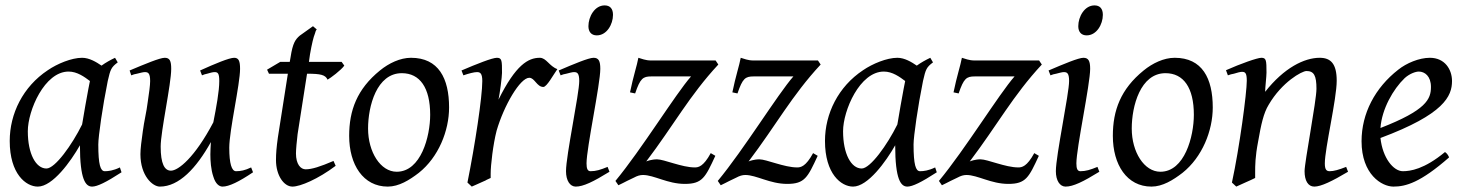

<svg xmlns="http://www.w3.org/2000/svg" viewBox="-20 -671 5424 711"><path d="M424 -51C399 -39 381 -37 368 -37C352 -37 344 -61 344 -136C344 -166 360 -277 379 -371C389 -415 392 -422 416 -440L406 -457C389 -449 371 -439 356 -428C337 -441 311 -457 284 -457C245 -457 192 -435 157 -411C65 -350 16 -250 16 -149C16 -27 76 20 120 20C175 20 242 -73 276 -133C276 -6 297 20 321 20C340 20 373 4 430 -33ZM284 -210C247 -135 184 -47 152 -47C113 -47 83 -101 83 -185C83 -262 145 -406 234 -406C266 -406 293 -386 313 -371C310 -356 305 -331 300 -302C299 -295 297 -287 296 -280L288 -233C287 -225 285 -217 284 -210Z M910 -51C887 -40 871 -37 854 -37C838 -37 829 -65 829 -124C829 -188 869 -359 869 -416C869 -445 864 -457 847 -457C829 -457 776 -435 721 -410L728 -392C735 -395 741 -397 747 -398C756 -401 769 -404 774 -404C786 -404 792 -401 792 -371C792 -333 781 -274 770 -218C701 -87 640 -39 613 -39C589 -39 575 -65 575 -128C575 -185 614 -359 614 -416C614 -445 609 -457 590 -457C572 -457 517 -434 460 -410L466 -392C473 -395 480 -397 487 -398C498 -401 511 -404 516 -404C528 -404 536 -401 536 -371C536 -355 532 -326 527 -293C526 -284 524 -275 523 -266L513 -212C512 -203 510 -194 509 -186C504 -151 500 -120 500 -100C500 -20 545 20 572 20C643 20 707 -48 761 -145C760 -128 759 -113 759 -99C759 -76 761 -43 770 -17C778 10 792 20 804 20C828 20 865 2 917 -33Z M1215 -75C1166 -54 1135 -44 1112 -44C1093 -44 1076 -63 1076 -103C1076 -117 1079 -149 1082 -174L1117 -398H1118C1167 -398 1185 -394 1193 -376C1204 -382 1243 -411 1255 -428L1245 -442H1124L1128 -470C1135 -510 1141 -534 1146 -546C1148 -554 1150 -559 1153 -562L1139 -574L1090 -539C1074 -525 1064 -512 1056 -459L1053 -442H1018L969 -413L976 -398H1046L1009 -162C1004 -126 1002 -103 1002 -78C1002 -22 1031 20 1063 20C1092 20 1158 -8 1223 -57Z M1643 -273C1643 -381 1604 -457 1502 -457C1462 -457 1420 -437 1387 -410C1302 -341 1273 -262 1273 -168C1273 -61 1325 20 1416 20C1457 20 1496 -4 1531 -31C1604 -89 1643 -187 1643 -273ZM1573 -246C1573 -166 1539 -35 1449 -35C1389 -35 1343 -108 1343 -195C1343 -278 1375 -400 1468 -400C1535 -400 1573 -346 1573 -246Z M2044 -415C2014 -426 2003 -457 1979 -457C1936 -457 1890 -431 1826 -302C1831 -325 1839 -387 1839 -401C1839 -446 1839 -457 1820 -457C1803 -457 1745 -434 1689 -410L1696 -392C1716 -399 1736 -404 1746 -404C1757 -404 1766 -401 1766 -371C1766 -312 1739 -134 1711 5L1727 20C1731 18 1736 16 1743 13L1772 0C1775 -1 1779 -3 1782 -5C1788 -8 1793 -10 1797 -12C1797 -17 1797 -23 1797 -28C1797 -59 1806 -137 1819 -187C1846 -280 1906 -383 1940 -383C1960 -383 1968 -349 1992 -349C2005 -349 2029 -394 2044 -415Z M2250 -616C2250 -639 2239 -651 2219 -651C2182 -651 2159 -609 2159 -574C2159 -553 2170 -540 2190 -540C2227 -540 2250 -581 2250 -616ZM2230 -53C2203 -42 2187 -37 2167 -37C2156 -37 2152 -46 2152 -66C2152 -123 2203 -359 2203 -416C2203 -445 2197 -457 2178 -457C2160 -457 2105 -434 2049 -410L2056 -392C2063 -395 2070 -397 2077 -398C2088 -401 2100 -404 2105 -404C2117 -404 2125 -401 2125 -371C2125 -324 2076 -95 2076 -37C2076 -2 2091 20 2112 20C2140 20 2177 2 2237 -35Z M2630 -447H2392C2369 -447 2356 -454 2344 -457C2339 -429 2325 -388 2313 -329L2332 -325C2351 -381 2361 -388 2392 -388H2539C2481 -322 2356 -118 2259 -1L2270 15C2282 9 2293 4 2302 -1L2327 -13C2340 -20 2350 -23 2361 -23C2402 -23 2452 10 2516 10C2581 10 2592 -14 2629 -94L2612 -104C2585 -54 2566 -51 2553 -51C2505 -51 2439 -81 2413 -81C2393 -81 2374 -74 2373 -73C2474 -206 2533 -317 2640 -432Z M3009 -447H2771C2748 -447 2735 -454 2723 -457C2718 -429 2704 -388 2692 -329L2711 -325C2730 -381 2740 -388 2771 -388H2918C2860 -322 2735 -118 2638 -1L2649 15C2661 9 2672 4 2681 -1L2706 -13C2719 -20 2729 -23 2740 -23C2781 -23 2831 10 2895 10C2960 10 2971 -14 3008 -94L2991 -104C2964 -54 2945 -51 2932 -51C2884 -51 2818 -81 2792 -81C2772 -81 2753 -74 2752 -73C2853 -206 2912 -317 3019 -432Z M3443 -51C3418 -39 3400 -37 3387 -37C3371 -37 3363 -61 3363 -136C3363 -166 3379 -277 3398 -371C3408 -415 3411 -422 3435 -440L3425 -457C3408 -449 3390 -439 3375 -428C3356 -441 3330 -457 3303 -457C3264 -457 3211 -435 3176 -411C3084 -350 3035 -250 3035 -149C3035 -27 3095 20 3139 20C3194 20 3261 -73 3295 -133C3295 -6 3316 20 3340 20C3359 20 3392 4 3449 -33ZM3303 -210C3266 -135 3203 -47 3171 -47C3132 -47 3102 -101 3102 -185C3102 -262 3164 -406 3253 -406C3285 -406 3312 -386 3332 -371C3329 -356 3324 -331 3319 -302C3318 -295 3316 -287 3315 -280L3307 -233C3306 -225 3304 -217 3303 -210Z M3828 -447H3590C3567 -447 3554 -454 3542 -457C3537 -429 3523 -388 3511 -329L3530 -325C3549 -381 3559 -388 3590 -388H3737C3679 -322 3554 -118 3457 -1L3468 15C3480 9 3491 4 3500 -1L3525 -13C3538 -20 3548 -23 3559 -23C3600 -23 3650 10 3714 10C3779 10 3790 -14 3827 -94L3810 -104C3783 -54 3764 -51 3751 -51C3703 -51 3637 -81 3611 -81C3591 -81 3572 -74 3571 -73C3672 -206 3731 -317 3838 -432Z M4064 -616C4064 -639 4053 -651 4033 -651C3996 -651 3973 -609 3973 -574C3973 -553 3984 -540 4004 -540C4041 -540 4064 -581 4064 -616ZM4044 -53C4017 -42 4001 -37 3981 -37C3970 -37 3966 -46 3966 -66C3966 -123 4017 -359 4017 -416C4017 -445 4011 -457 3992 -457C3974 -457 3919 -434 3863 -410L3870 -392C3877 -395 3884 -397 3891 -398C3902 -401 3914 -404 3919 -404C3931 -404 3939 -401 3939 -371C3939 -324 3890 -95 3890 -37C3890 -2 3905 20 3926 20C3954 20 3991 2 4051 -35Z M4471 -273C4471 -381 4432 -457 4330 -457C4290 -457 4248 -437 4215 -410C4130 -341 4101 -262 4101 -168C4101 -61 4153 20 4244 20C4285 20 4324 -4 4359 -31C4432 -89 4471 -187 4471 -273ZM4401 -246C4401 -166 4367 -35 4277 -35C4217 -35 4171 -108 4171 -195C4171 -278 4203 -400 4296 -400C4363 -400 4401 -346 4401 -246Z M4965 -53C4937 -42 4919 -37 4904 -37C4892 -37 4886 -43 4886 -66C4886 -121 4930 -304 4930 -372C4930 -435 4908 -457 4867 -457C4810 -457 4735 -420 4665 -331C4665 -348 4670 -387 4670 -402C4670 -448 4669 -457 4651 -457C4636 -457 4574 -435 4520 -411L4527 -392C4535 -395 4542 -397 4549 -398C4561 -402 4574 -405 4579 -405C4591 -405 4597 -401 4597 -372C4597 -327 4570 -124 4542 5L4558 20C4574 12 4611 -3 4628 -12C4628 -18 4628 -25 4628 -32C4628 -58 4628 -90 4639 -147C4650 -210 4659 -252 4678 -283C4727 -367 4801 -408 4818 -408C4846 -408 4855 -391 4855 -342C4855 -298 4811 -71 4811 -37C4811 -2 4824 20 4847 20C4872 20 4913 0 4972 -35Z M5357 -371C5357 -413 5331 -457 5275 -457C5235 -457 5188 -437 5158 -413C5072 -346 5022 -251 5022 -148C5022 -25 5097 20 5140 20C5186 20 5240 5 5346 -88C5345 -93 5338 -104 5331 -108C5254 -44 5202 -37 5175 -37C5140 -37 5100 -86 5092 -160C5328 -248 5357 -315 5357 -371ZM5182 -382C5201 -399 5223 -406 5234 -406C5256 -406 5279 -389 5279 -349C5279 -304 5262 -263 5092 -197C5097 -267 5139 -341 5182 -382Z"/></svg>

Font: Oxford Ugaritic Clay
Style: Regular
Weight: 400
Designer: Jacob Thomas
Foundry: Bengal Creative Media Limited
Version: Version 1.000